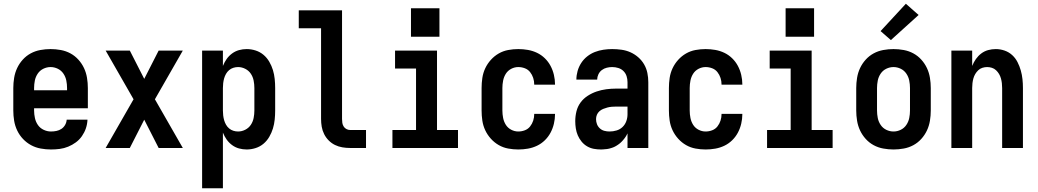

<svg xmlns="http://www.w3.org/2000/svg" viewBox="-20 -790 5540 1025"><path d="M252 8Q225 8 197.5 3Q170 -2 146 -15Q122 -28 103 -48Q84 -68 72 -93Q60 -118 55.5 -145.5Q51 -173 51 -200V-320Q51 -347 55.5 -374.5Q60 -402 71.5 -426.5Q83 -451 101.5 -471.5Q120 -492 144 -505Q168 -518 195.5 -523Q223 -528 250 -528Q277 -528 304.5 -523Q332 -518 356 -505Q380 -492 398.5 -471.5Q417 -451 428.5 -426.5Q440 -402 444.5 -374.5Q449 -347 449 -320V-212H162V-200Q162 -180 166.5 -159.5Q171 -139 182.5 -122.5Q194 -106 213 -97Q232 -88 252 -88Q267 -88 281.5 -91Q296 -94 308 -102Q320 -110 327.5 -123Q335 -136 336 -151H447Q446 -127 438.5 -105Q431 -83 417.5 -63.5Q404 -44 385 -30Q366 -16 344 -7Q322 2 299 5Q276 8 252 8ZM162 -308H338V-320Q338 -340 334 -360Q330 -380 318.5 -397Q307 -414 288.5 -423Q270 -432 250 -432Q230 -432 211.5 -423Q193 -414 181.5 -397Q170 -380 166 -360Q162 -340 162 -320Z M544 0 693 -260 544 -520H673L750 -369L827 -520H956L807 -260L956 0H827L750 -151L673 0Z M1059 215V-520H1170V-438Q1178 -458 1190 -475Q1202 -492 1219 -504.5Q1236 -517 1256 -522.5Q1276 -528 1297 -528Q1321 -528 1344.5 -520.5Q1368 -513 1386.5 -497.5Q1405 -482 1417.5 -460.5Q1430 -439 1437 -416Q1444 -393 1446.5 -368.5Q1449 -344 1449 -320V-200Q1449 -176 1446.5 -151.5Q1444 -127 1437 -104Q1430 -81 1417.5 -59.5Q1405 -38 1386.5 -22.5Q1368 -7 1344.5 0.5Q1321 8 1297 8Q1276 8 1256 2.5Q1236 -3 1219 -15.5Q1202 -28 1190 -45Q1178 -62 1170 -82V215ZM1251 -88Q1271 -88 1289.5 -97.5Q1308 -107 1319 -123.5Q1330 -140 1334 -160Q1338 -180 1338 -200V-320Q1338 -340 1334 -360Q1330 -380 1319 -396.5Q1308 -413 1289.5 -422.5Q1271 -432 1251 -432Q1238 -432 1225.5 -428Q1213 -424 1203 -415.5Q1193 -407 1186.5 -395.5Q1180 -384 1176.5 -371.5Q1173 -359 1171.5 -346Q1170 -333 1170 -320V-200Q1170 -187 1171.5 -174Q1173 -161 1176.5 -148.5Q1180 -136 1186.5 -124.5Q1193 -113 1203 -104.5Q1213 -96 1225.5 -92Q1238 -88 1251 -88Z M1849 0Q1828 0 1807.5 -3.5Q1787 -7 1768.5 -16Q1750 -25 1735 -40Q1720 -55 1710.5 -74Q1701 -93 1697.5 -113.5Q1694 -134 1694 -155V-639H1575V-735H1806V-155Q1806 -144 1807.5 -134Q1809 -124 1814.5 -115Q1820 -106 1829.5 -101Q1839 -96 1849 -96H1934V0Z M2075 0V-96H2201V-424H2089V-520H2313V-96H2425V0ZM2326 -594H2174V-746H2326Z M2747 8Q2720 8 2693 3Q2666 -2 2642.5 -15.5Q2619 -29 2600.5 -49.5Q2582 -70 2570.5 -94.5Q2559 -119 2555 -146Q2551 -173 2551 -200V-320Q2551 -347 2555 -374Q2559 -401 2570.5 -425.5Q2582 -450 2600.5 -470.5Q2619 -491 2642.5 -504.5Q2666 -518 2693 -523Q2720 -528 2747 -528Q2773 -528 2798.5 -523.5Q2824 -519 2847 -508Q2870 -497 2888.5 -479Q2907 -461 2919 -438.5Q2931 -416 2937 -390.5Q2943 -365 2943 -340Q2943 -339 2943 -338.5Q2943 -338 2943 -338H2832Q2832 -338 2832 -338.5Q2832 -339 2832 -339Q2832 -357 2826.5 -374Q2821 -391 2810 -405Q2799 -419 2782 -425.5Q2765 -432 2747 -432Q2727 -432 2709 -422.5Q2691 -413 2680.5 -396.5Q2670 -380 2666 -360Q2662 -340 2662 -320V-200Q2662 -180 2666 -160Q2670 -140 2680.5 -123.5Q2691 -107 2709 -97.5Q2727 -88 2747 -88Q2765 -88 2782 -94.5Q2799 -101 2810 -115Q2821 -129 2826.5 -146Q2832 -163 2832 -181Q2832 -181 2832 -181.5Q2832 -182 2832 -182H2943Q2943 -182 2943 -181.5Q2943 -181 2943 -180Q2943 -155 2937 -129.5Q2931 -104 2919 -81.5Q2907 -59 2888.5 -41Q2870 -23 2847 -12Q2824 -1 2798.5 3.5Q2773 8 2747 8Z M3189 8Q3169 8 3150 4.5Q3131 1 3114 -9Q3097 -19 3084.5 -34.5Q3072 -50 3064.5 -67.5Q3057 -85 3054 -104.5Q3051 -124 3051 -143Q3051 -170 3057.5 -196Q3064 -222 3079.5 -243Q3095 -264 3117.5 -278.5Q3140 -293 3165 -301.5Q3190 -310 3216.5 -313.5Q3243 -317 3269 -317H3330V-351Q3330 -368 3325 -383.5Q3320 -399 3308.5 -410.5Q3297 -422 3281 -427Q3265 -432 3248 -432Q3234 -432 3219.5 -428.5Q3205 -425 3193 -416Q3181 -407 3174.5 -393Q3168 -379 3168 -365H3057Q3057 -388 3063.5 -411Q3070 -434 3083 -454Q3096 -474 3115 -489Q3134 -504 3156 -512.5Q3178 -521 3201.5 -524.5Q3225 -528 3248 -528Q3273 -528 3298 -524.5Q3323 -521 3345.5 -511Q3368 -501 3387 -484.5Q3406 -468 3418.5 -446.5Q3431 -425 3436 -400.5Q3441 -376 3441 -351V0H3330V-78Q3325 -68 3323.5 -65.5Q3322 -63 3319 -58.5Q3316 -54 3312.5 -49.5Q3309 -45 3305.5 -41Q3302 -37 3298 -33Q3294 -29 3290 -25.5Q3286 -22 3281.5 -19Q3277 -16 3272.5 -13Q3268 -10 3263 -7.5Q3258 -5 3253 -3Q3248 -1 3242.5 0.5Q3237 2 3232 3.5Q3227 5 3221.5 5.5Q3216 6 3210.5 6.5Q3205 7 3199.5 7.5Q3194 8 3189 8ZM3234 -88Q3253 -88 3271.5 -93.5Q3290 -99 3303.5 -112Q3317 -125 3323.5 -143Q3330 -161 3330 -180V-221H3269Q3257 -221 3245.5 -220Q3234 -219 3222.5 -216Q3211 -213 3200 -208.5Q3189 -204 3180 -196Q3171 -188 3166.5 -177Q3162 -166 3162 -154Q3162 -140 3167 -127Q3172 -114 3182.5 -104.5Q3193 -95 3206.5 -91.5Q3220 -88 3234 -88Z M3747 8Q3720 8 3693 3Q3666 -2 3642.5 -15.5Q3619 -29 3600.5 -49.5Q3582 -70 3570.5 -94.5Q3559 -119 3555 -146Q3551 -173 3551 -200V-320Q3551 -347 3555 -374Q3559 -401 3570.5 -425.5Q3582 -450 3600.5 -470.5Q3619 -491 3642.5 -504.5Q3666 -518 3693 -523Q3720 -528 3747 -528Q3773 -528 3798.5 -523.5Q3824 -519 3847 -508Q3870 -497 3888.5 -479Q3907 -461 3919 -438.5Q3931 -416 3937 -390.5Q3943 -365 3943 -340Q3943 -339 3943 -338.5Q3943 -338 3943 -338H3832Q3832 -338 3832 -338.5Q3832 -339 3832 -339Q3832 -357 3826.5 -374Q3821 -391 3810 -405Q3799 -419 3782 -425.5Q3765 -432 3747 -432Q3727 -432 3709 -422.5Q3691 -413 3680.5 -396.5Q3670 -380 3666 -360Q3662 -340 3662 -320V-200Q3662 -180 3666 -160Q3670 -140 3680.5 -123.5Q3691 -107 3709 -97.5Q3727 -88 3747 -88Q3765 -88 3782 -94.5Q3799 -101 3810 -115Q3821 -129 3826.5 -146Q3832 -163 3832 -181Q3832 -181 3832 -181.5Q3832 -182 3832 -182H3943Q3943 -182 3943 -181.5Q3943 -181 3943 -180Q3943 -155 3937 -129.5Q3931 -104 3919 -81.5Q3907 -59 3888.5 -41Q3870 -23 3847 -12Q3824 -1 3798.5 3.5Q3773 8 3747 8Z M4075 0V-96H4201V-424H4089V-520H4313V-96H4425V0ZM4326 -594H4174V-746H4326Z M4750 8Q4723 8 4695.5 3Q4668 -2 4644 -15Q4620 -28 4601.5 -48.5Q4583 -69 4571.5 -93.5Q4560 -118 4555.5 -145.5Q4551 -173 4551 -200V-320Q4551 -347 4555.5 -374.5Q4560 -402 4571.5 -426.5Q4583 -451 4601.5 -471.5Q4620 -492 4644 -505Q4668 -518 4695.5 -523Q4723 -528 4750 -528Q4777 -528 4804.5 -523Q4832 -518 4856 -505Q4880 -492 4898.5 -471.5Q4917 -451 4928.5 -426.5Q4940 -402 4944.5 -374.5Q4949 -347 4949 -320V-200Q4949 -173 4944.5 -145.5Q4940 -118 4928.5 -93.5Q4917 -69 4898.5 -48.5Q4880 -28 4856 -15Q4832 -2 4804.5 3Q4777 8 4750 8ZM4750 -88Q4770 -88 4788.5 -97Q4807 -106 4818.5 -123Q4830 -140 4834 -160Q4838 -180 4838 -200V-320Q4838 -340 4834 -360Q4830 -380 4818.5 -397Q4807 -414 4788.5 -423Q4770 -432 4750 -432Q4730 -432 4711.5 -423Q4693 -414 4681.5 -397Q4670 -380 4666 -360Q4662 -340 4662 -320V-200Q4662 -180 4666 -160Q4670 -140 4681.5 -123Q4693 -106 4711.5 -97Q4730 -88 4750 -88ZM4736 -576 4681 -624 4816 -770 4884 -710Z M5059 0V-520H5170V-438Q5178 -458 5190 -475Q5202 -492 5218.5 -504.5Q5235 -517 5255 -522.5Q5275 -528 5296 -528Q5320 -528 5343 -520Q5366 -512 5383.5 -496Q5401 -480 5412 -458.5Q5423 -437 5429.5 -414Q5436 -391 5438.5 -367.5Q5441 -344 5441 -320V0H5330V-320Q5330 -333 5328.5 -346Q5327 -359 5323.5 -371.5Q5320 -384 5313.5 -395Q5307 -406 5297.5 -415Q5288 -424 5275.5 -428Q5263 -432 5250 -432Q5237 -432 5224.5 -428Q5212 -424 5202.5 -415Q5193 -406 5186.5 -395Q5180 -384 5176.5 -371.5Q5173 -359 5171.5 -346Q5170 -333 5170 -320V0Z"/></svg>

Font: Iosevka SS04
Style: Bold
Weight: 700
Monospace: yes
Designer: Belleve Invis
Foundry: Belleve Invis
Version: Version 19.0.0; ttfautohint (v1.8.4)